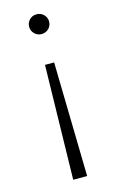

<svg xmlns="http://www.w3.org/2000/svg" viewBox="-108 -572 468 771"><g transform="rotate(-15 126.0 -186.0)"><path d="M126 -526Q144 -526 156 -514Q168 -502 168 -485Q168 -468 156 -456Q144 -444 126 -444Q109 -444 97 -456Q85 -468 85 -485Q85 -502 97 -514Q109 -526 126 -526ZM155 154H97L107 -321H145Z"/></g></svg>

Font: Hilab Light
Style: Regular
Weight: 300
Designer: Cristianderson Lima
Foundry: Cristianderson
Version: Version 1.0